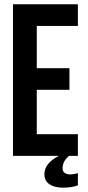

<svg xmlns="http://www.w3.org/2000/svg" viewBox="-20 -720 408 887"><path d="M149.9 -600.1V-404.8H300.8V-305.2H149.9V-100.1H339.8V0H298.8Q269 24.9 269 58.1Q269 71.8 279.3 78.9Q289.6 85.9 304.2 85.9Q317.4 85.9 339.8 80.1V136.2Q312 147 272 147Q231.4 147 208.3 131.1Q185.1 115.2 185.1 85Q185.1 34.2 252 0H40V-700.2H339.8V-600.1Z"/></svg>

Font: VL Bebas Neue Bold
Style: Regular
Weight: 700
Designer: Ryoichi Tsunekawa
Foundry: Ryoichi Tsunekawa
Version: Version 1.300